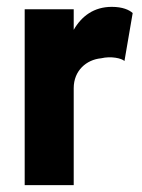

<svg xmlns="http://www.w3.org/2000/svg" viewBox="-20 -541 414 560"><path d="M52 -1H195V-284C195 -335 232 -367 275 -371C304 -378 335 -371 343 -363L367 -503C357 -512 338 -521 306 -521C254 -521 218 -494 195 -454V-514H52Z"/></svg>

Font: Vanilla Cream Black
Style: Regular
Weight: 900
Designer: Jeremy Tribby, Jinavaṁso
Foundry: Tribby Type
Version: Version 1.422;Glyphs 3.1.2 (3151)